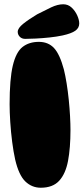

<svg xmlns="http://www.w3.org/2000/svg" viewBox="-20 -921 391 899"><path d="M171 -42Q129 -42 98.5 -71.5Q68 -101 51 -174Q43 -210 37 -256.5Q31 -303 28 -350Q25 -397 25 -433Q25 -551 40 -614Q55 -677 85.5 -701Q116 -725 162 -725Q206 -725 233 -696Q260 -667 279 -596Q286 -568 292 -530.5Q298 -493 302 -453.5Q306 -414 308 -377Q310 -340 310 -313Q310 -228 298.5 -167.5Q287 -107 257 -74.5Q227 -42 171 -42ZM63 -772Q63 -789 88.5 -809.5Q114 -830 154 -854Q189 -872 219.5 -886.5Q250 -901 276 -901Q299 -901 315.5 -885.5Q332 -870 341.5 -849Q351 -828 351 -811Q351 -790 332.5 -777Q314 -764 273 -755Q245 -749 211.5 -745.5Q178 -742 147.5 -740.5Q117 -739 98 -739Q82 -739 72.5 -749Q63 -759 63 -772Z"/></svg>

Font: DynaPuff
Style: Bold
Weight: 700
Designer: Toshi Omagari, Jennifer Daniel
Foundry: Google Fonts
Version: Version 2.000